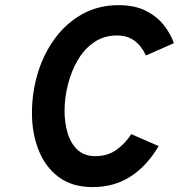

<svg xmlns="http://www.w3.org/2000/svg" viewBox="-20 -732 711 763"><path d="M348.5 11.5Q266 11.5 212.5 -29Q159 -69.5 133 -136.5Q107 -203.5 107 -282.5Q107 -365.5 130.5 -442.5Q154 -519.5 198.8 -580Q243.5 -640.5 307.2 -676Q371 -711.5 451.5 -711.5Q515.5 -711.5 559.8 -689Q604 -666.5 631.2 -631.8Q658.5 -597 671 -560.5L560 -511.5Q542 -550 514 -570.5Q486 -591 445 -591Q393 -591 354 -564.2Q315 -537.5 289 -493Q263 -448.5 249.8 -395.5Q236.5 -342.5 236.5 -290.5Q236.5 -244 248.8 -203Q261 -162 288 -136.8Q315 -111.5 359 -111.5Q410 -111.5 445.8 -138.8Q481.5 -166 501.5 -199L610.5 -151.5Q563 -71.5 498 -30Q433 11.5 348.5 11.5Z"/></svg>

Font: Overpass
Style: Bold Italic
Weight: 700
Italic angle: -10°
Designer: Delve Withrington, Dave Bailey, Thomas Jockin
Foundry: Delve Fonts LLC
Version: Version 4.000; ttfautohint (v1.8.3)